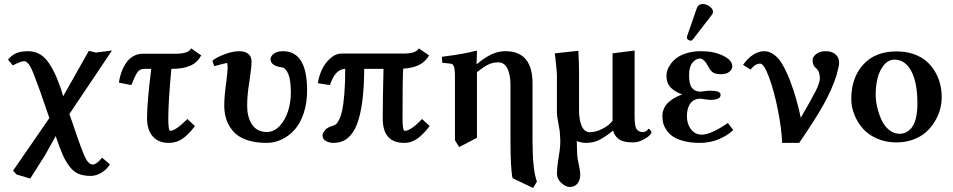

<svg xmlns="http://www.w3.org/2000/svg" viewBox="-20 -700 4748 957"><path d="M179.2 -247.1Q144 -345.7 130.4 -369.6Q115.2 -395 100.1 -395Q84 -395 43.9 -374L20 -402.8Q37.1 -424.3 60.3 -434.6Q83.5 -444.8 119.1 -444.8Q177.2 -444.8 214.4 -398.2Q251.5 -351.6 284.2 -255.9L294.9 -220.2L422.9 -446.8L458 -438Q521.5 -446.3 538.1 -448.2L459 -330.1L323.2 -127.9L326.2 -130.9L366.2 -15.1Q396 71.3 410.2 95.2Q424.3 120.1 442.9 120.1Q460.9 120.1 488.8 85.9L527.8 119.1Q511.2 146 484.6 161.4Q458 176.8 432.1 176.8Q397 176.8 372.3 166.7Q347.7 156.7 328.1 131.8Q308.6 106.9 294.4 75.7Q280.3 44.4 262.2 -8.8L257.8 -22L204.1 74.2L130.9 189.9L63 169.9L44.9 150.9L55.2 136.2L226.1 -111.8Z M690.9 -432.1H855Q919.9 -432.1 932.6 -459L982.9 -423.8Q962.9 -387.2 927.5 -372.1Q892.1 -356.9 837.9 -356.9H834Q818.8 -191.4 818.8 -108.9Q818.8 -47.9 828.6 -47.9Q855 -47.9 914.1 -106.9L951.7 -71.8Q921.9 -31.7 891.4 -9.8Q860.8 12.2 820.8 12.2Q769.5 12.2 741.2 -20.3Q712.9 -52.7 712.9 -111.8Q712.9 -189.9 733.9 -356.9H700.7Q677.7 -356.9 666.3 -341.8Q654.8 -326.7 634.8 -275.9L572.8 -288.1Q575.2 -306.2 580.1 -324.2Q585 -342.3 594.5 -362.1Q604 -381.8 616.7 -397Q629.4 -412.1 648.7 -422.1Q668 -432.1 690.9 -432.1Z M1510.7 -250Q1510.7 -186.5 1493.7 -135.5Q1476.6 -84.5 1448 -53Q1419.4 -21.5 1383.8 -4.6Q1348.1 12.2 1309.6 12.2Q1251 12.2 1208.5 -2.9Q1166 -18.1 1142.6 -45.2Q1119.1 -72.3 1108.4 -104.2Q1097.7 -136.2 1097.7 -174.8Q1097.7 -221.2 1107.9 -291Q1114.7 -349.1 1114.7 -360.8Q1114.7 -386.2 1110.8 -386.2Q1107.9 -386.2 1091.8 -381.8L1062 -374L1047.9 -370.1L1038.6 -397Q1056.6 -413.1 1098.1 -429Q1139.6 -444.8 1172.9 -444.8Q1200.7 -444.8 1217.3 -431.6Q1233.9 -418.5 1233.9 -394Q1233.9 -366.7 1223.6 -296.9Q1211.9 -228.5 1211.9 -171.9Q1211.9 -146 1217.5 -123.3Q1223.1 -100.6 1234.4 -82Q1245.6 -63.5 1264.9 -52.7Q1284.2 -42 1309.6 -42Q1345.2 -42 1373.3 -71.5Q1401.4 -101.1 1415.5 -145.3Q1429.7 -189.5 1429.7 -237.8Q1429.7 -300.3 1417.5 -329.8Q1405.3 -359.4 1387.7 -363.8Q1328.6 -371.1 1328.6 -404.8Q1328.6 -420.4 1345.2 -432.6Q1361.8 -444.8 1390.6 -444.8Q1510.7 -444.8 1510.7 -250Z M1990.7 -433.1H1683.6Q1652.3 -433.1 1625.2 -408.2Q1598.1 -383.3 1583.5 -350.6Q1568.8 -317.9 1564.5 -285.2L1624.5 -275.9Q1638.7 -317.4 1656.7 -336.4Q1674.8 -355.5 1700.7 -356.9Q1700.7 -285.2 1696.3 -231.9Q1691.9 -178.7 1685.8 -150.1Q1679.7 -121.6 1670.4 -103.8Q1661.1 -85.9 1654.5 -80.8Q1647.9 -75.7 1639.6 -73.2Q1614.3 -67.4 1600.8 -51.8Q1587.4 -36.1 1587.4 -25.9Q1587.4 -5.9 1605 3.2Q1622.6 12.2 1641.6 12.2Q1723.1 12.2 1758.8 -79.3Q1794.4 -170.9 1795.4 -356.9H1891.6Q1887.7 -206.5 1887.7 -108.9Q1887.7 12.2 1994.6 12.2Q2016.1 12.2 2035.9 4.2Q2055.7 -3.9 2072.8 -19Q2089.8 -34.2 2099.4 -44.7Q2108.9 -55.2 2121.6 -71.8L2083.5 -106.9Q2028.3 -47.9 1997.6 -47.9Q1986.3 -47.9 1986.3 -108.9Q1986.3 -315.9 1989.7 -357.9Q2035.6 -360.4 2067.4 -375.5Q2099.1 -390.6 2118.7 -423.8L2067.4 -459Q2055.2 -433.1 1990.7 -433.1Z M2357.4 -380.9Q2372.6 -393.6 2383.8 -401.6Q2395 -409.7 2414.3 -421.1Q2433.6 -432.6 2455.3 -438.7Q2477.1 -444.8 2499.5 -444.8Q2634.3 -444.8 2634.3 -284.2V0Q2634.3 147 2656.2 205.1L2637.2 236.8L2534.7 188Q2524.4 140.1 2524.4 0V-276.9Q2524.4 -326.7 2509.3 -357.9Q2494.1 -389.2 2463.4 -389.2Q2435.5 -389.2 2412.8 -377.7Q2390.1 -366.2 2357.4 -340.8V-13.2L2268.6 33.2L2247.6 -1V-320.8Q2247.6 -345.2 2244.9 -358.9Q2242.2 -372.6 2237.8 -377.4Q2233.4 -382.3 2225.6 -382.8L2184.6 -387.2L2182.6 -417Q2301.8 -432.1 2350.6 -446.8Q2357.4 -446.8 2357.4 -443.8L2355.5 -380.9Z M3034.2 -47.9Q2996.6 -17.6 2967.5 -2.7Q2938.5 12.2 2900.9 12.2Q2877.4 12.2 2855 2.9Q2855.5 7.8 2856 43.5Q2856.4 79.1 2859.9 96.2Q2872.1 149.9 2872.1 168Q2872.1 199.2 2857.9 215.6Q2843.8 231.9 2818.8 231.9Q2800.3 231.9 2778.1 212.2Q2755.9 192.4 2755.9 163.1Q2755.9 140.1 2763.2 91.8Q2763.7 86.9 2766.1 72.8Q2768.6 58.6 2769.5 51Q2770.5 43.5 2771.7 30Q2772.9 16.6 2772.9 3.9Q2772.9 -3.9 2771.5 -21.5L2770 -45.9Q2769 -54.2 2762.5 -88.4Q2755.9 -122.6 2755.9 -137.2V-323.2Q2755.9 -334.5 2753.2 -362.1Q2750.5 -389.6 2748 -412.1L2745.1 -434.1L2862.8 -446.8Q2866.2 -375 2866.2 -342.8V-149.9Q2866.2 -101.1 2879.9 -71Q2893.6 -41 2918.9 -41Q2949.2 -41 2982.9 -58.1Q3016.6 -75.2 3033.2 -98.1V-434.1L3143.1 -448.2V-126Q3143.1 -108.9 3143.6 -99.4Q3144 -89.8 3146 -77.1Q3147.9 -64.5 3152.1 -57.9Q3156.2 -51.3 3164.1 -46.6Q3171.9 -42 3183.1 -42Q3191.4 -42 3197.3 -44.4Q3203.1 -46.9 3205.6 -49.8L3210 -55.7Q3211.9 -58.1 3213.9 -58.1Q3216.8 -58.1 3221.9 -50.5Q3227.1 -43 3227.1 -38.1Q3227.1 -34.7 3215.8 -23.7Q3204.6 -12.7 3181.6 -1.5Q3158.7 9.8 3133.8 9.8Q3089.8 9.8 3067.6 -4.2Q3045.4 -18.1 3036.1 -47.9Z M3482.9 -680.2Q3499 -680.2 3516.4 -668.2Q3533.7 -656.2 3533.7 -642.1Q3533.7 -632.8 3528.8 -627L3434.6 -504.9Q3428.7 -497.1 3423.8 -497.1Q3417.5 -497.1 3410.6 -501.7Q3403.8 -506.3 3403.8 -511.2Q3403.8 -517.1 3404.8 -520L3454.6 -663.1Q3457.5 -670.9 3465.6 -675.5Q3473.6 -680.2 3482.9 -680.2ZM3403.8 -121.1Q3403.8 -82 3424.3 -55.4Q3444.8 -28.8 3478 -28.8Q3523.4 -28.8 3607.9 -86.9L3634.8 -51.8Q3605.5 -23.9 3562.3 -5.9Q3519 12.2 3467.8 12.2Q3423.8 12.2 3389.6 3.4Q3355.5 -5.4 3335.7 -18.6Q3315.9 -31.7 3303.2 -50Q3290.5 -68.4 3286.1 -84.7Q3281.7 -101.1 3281.7 -118.2Q3281.7 -127.9 3282.5 -135.5Q3283.2 -143.1 3288.6 -156.7Q3293.9 -170.4 3303.5 -181.6Q3313 -192.9 3332.8 -206.1Q3352.5 -219.2 3379.9 -229Q3338.9 -245.1 3320.3 -266.6Q3301.8 -288.1 3301.8 -321.8Q3301.8 -335.4 3306.6 -350.6Q3311.5 -365.7 3324.2 -382.8Q3336.9 -399.9 3355.7 -413.3Q3374.5 -426.8 3405.5 -435.8Q3436.5 -444.8 3474.6 -444.8Q3539.6 -444.8 3584.7 -422.1Q3629.9 -399.4 3629.9 -370.1Q3629.9 -355.5 3619.1 -345.7Q3608.4 -335.9 3596.7 -333Q3585 -330.1 3572.8 -330.1Q3546.9 -330.1 3534.2 -338.6Q3521.5 -347.2 3512.7 -363.8L3500.5 -384.8Q3495.6 -392.6 3486.6 -400.4Q3477.5 -408.2 3468.8 -408.2Q3448.2 -408.2 3431.4 -387.5Q3414.6 -366.7 3414.6 -325.2Q3414.6 -279.3 3429.7 -261.2Q3444.8 -243.2 3470.7 -243.2Q3474.1 -244.1 3479 -244.1Q3505.4 -248 3522 -248Q3571.8 -248 3571.8 -227.1Q3571.8 -202.1 3521 -202.1Q3518.6 -202.1 3513.9 -202.6Q3509.3 -203.1 3503.2 -203.9Q3497.1 -204.6 3493.7 -205.1Q3477.1 -208 3469.7 -208Q3439 -208 3421.4 -184.8Q3403.8 -161.6 3403.8 -121.1Z M4096.2 -444.8Q4127.4 -444.8 4145 -428.5Q4162.6 -412.1 4162.6 -388.2Q4162.6 -372.1 4149.4 -324.2Q4127.9 -257.3 4087.6 -183.6Q4047.4 -109.9 3963.4 12.2H3878.4Q3876 -57.6 3857.4 -151.4Q3838.9 -245.1 3813.5 -314Q3788.1 -382.8 3769.5 -382.8Q3743.2 -382.8 3721.2 -353L3683.6 -377Q3733.4 -444.8 3789.6 -444.8Q3811 -444.8 3830.3 -432.6Q3849.6 -420.4 3863.8 -402.8Q3877.9 -385.3 3892.3 -356.2Q3906.7 -327.1 3915.8 -303.7Q3924.8 -280.3 3936.5 -246.1Q3960.9 -166.5 3971.2 -112.8Q4024.9 -205.1 4045.7 -246.3Q4066.4 -287.6 4066.4 -309.1Q4066.4 -345.2 4047.4 -359.9Q4030.3 -373 4030.3 -400.9Q4030.3 -416 4047.9 -430.4Q4065.4 -444.8 4096.2 -444.8Z M4439 -402.8Q4408.7 -402.8 4386.5 -376.5Q4364.3 -350.1 4354.5 -311.8Q4344.7 -273.4 4344.7 -229Q4344.7 -199.7 4352.1 -167Q4359.4 -134.3 4373.3 -103.5Q4387.2 -72.8 4410.9 -53Q4434.6 -33.2 4463.9 -33.2Q4479.5 -33.2 4493.4 -39.3Q4507.3 -45.4 4521.5 -60.5Q4535.6 -75.7 4544.2 -107.4Q4552.7 -139.2 4552.7 -184.1Q4552.7 -289.1 4522 -345.9Q4491.2 -402.8 4439 -402.8ZM4223.1 -207Q4223.1 -312.5 4282.7 -378.2Q4342.3 -443.8 4448.7 -443.8Q4496.1 -443.8 4534.7 -430.2Q4573.2 -416.5 4598.6 -394Q4624 -371.6 4641.4 -341.6Q4658.7 -311.5 4666.3 -280Q4673.8 -248.5 4673.8 -215.8Q4673.8 -184.6 4665.3 -153.6Q4656.7 -122.6 4638.4 -92.8Q4620.1 -63 4594.2 -40.3Q4568.4 -17.6 4530.5 -3.9Q4492.7 9.8 4447.8 9.8Q4395 9.8 4351.1 -9.5Q4307.1 -28.8 4280 -60.1Q4252.9 -91.3 4238 -129.4Q4223.1 -167.5 4223.1 -207Z"/></svg>

Font: Linux Libertine G
Style: Semibold
Weight: 600
Designer: Philipp H. Poll
Foundry: Philipp H. Poll
Version: Version 5.1.1